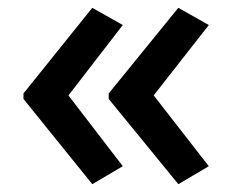

<svg xmlns="http://www.w3.org/2000/svg" viewBox="-20 -528 593 491"><path d="M216 -57 40 -275V-289L216 -508L294 -464L155 -284L294 -103ZM436 -57 258 -275V-289L436 -508L514 -464L373 -284L514 -103Z"/></svg>

Font: Menbere
Style: Regular
Weight: 400
Designer: Aleme Tadesse
Foundry: Sorkin Type Co
Version: Version 1.000